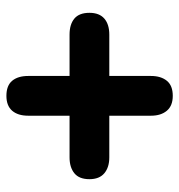

<svg xmlns="http://www.w3.org/2000/svg" viewBox="0 -622 559 599"><g transform="rotate(-90 279.5 -322.5)"><path d="M88 -261Q57 -261 38.5 -276.5Q20 -292 20 -323Q20 -355 38.5 -370Q57 -385 88 -385H218V-514Q218 -546 233.5 -564Q249 -582 280 -582Q312 -582 327 -564Q342 -546 342 -514V-385H471Q503 -385 521 -370Q539 -355 539 -323Q539 -292 521 -276.5Q503 -261 471 -261H342V-131Q342 -100 327 -81.5Q312 -63 280 -63Q249 -63 233.5 -81.5Q218 -100 218 -131V-261Z"/></g></svg>

Font: Madimi One
Style: Regular
Weight: 400
Designer: Taurai Valerie Mtake, Mirko Velimirovic
Foundry: TaVaTake
Version: Version 1.000; ttfautohint (v1.8.4.7-5d5b)